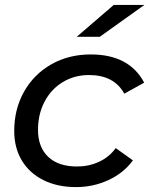

<svg xmlns="http://www.w3.org/2000/svg" viewBox="-20 -757 611 783"><path d="M38 -223Q38 -312 78 -383Q118 -454 189 -494.5Q260 -535 350 -535Q507 -535 568 -420L487 -375Q445 -451 343 -451Q284 -451 236.5 -422.5Q189 -394 162 -343Q135 -292 135 -227Q135 -157 176.5 -117.5Q218 -78 294 -78Q342 -78 383.5 -97Q425 -116 452 -153L522 -103Q485 -52 423 -23Q361 6 290 6Q214 6 157 -22.5Q100 -51 69 -102.5Q38 -154 38 -223ZM444 -737H569L387 -607H293Z"/></svg>

Font: Idrija
Style: Italic
Weight: 500
Italic angle: -11.3°
Designer: Julieta Ulanovsky
Foundry: Julieta Ulanovsky
Version: Version 7.200